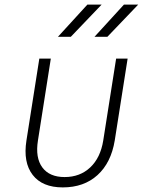

<svg xmlns="http://www.w3.org/2000/svg" viewBox="-20 -805 640 835"><path d="M253 10Q164 10 122 -44.5Q80 -99 95 -194L151 -550H201L145 -194Q133 -119 164 -77Q195 -35 261 -35Q328 -35 372.5 -77Q417 -119 429 -194L485 -550H535L479 -194Q463 -97 404 -43.5Q345 10 253 10ZM391 -645 519 -785H581L447 -645ZM232 -645 360 -785H422L288 -645Z"/></svg>

Font: JetBrains Mono NL Thin
Style: Italic
Weight: 100
Italic angle: -9°
Monospace: yes
Designer: Philipp Nurullin, Konstantin Bulenkov
Foundry: JetBrains
Version: Version 2.305; ttfautohint (v1.8.4.7-5d5b)